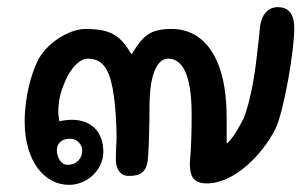

<svg xmlns="http://www.w3.org/2000/svg" viewBox="-20 -513 858 537"><path d="M614 -111V-184C614 -356 548 -432 460 -432C399 -432 380 -413 348 -361C317 -412 293 -432 219 -432C171 -432 106 -389 84 -340C69 -308 49 -246 49 -173C49 -64 103 4 173 4C226 4 269 -40 269 -88C269 -145 235 -178 180 -178C172 -178 155 -176 146 -174C145 -182 143 -193 143 -199C143 -232 150 -257 161 -283C179 -327 206 -349 225 -349C265 -349 284 -323 295 -266C303 -222 306 -167 306 -130C306 -113 304 -99 304 -64C304 -55 308 -21 340 -21C372 -21 391 -30 394 -73C396 -95 397 -133 398 -180C398 -207 398 -230 399 -241C401 -297 417 -349 450 -349C499 -349 516 -283 516 -193C516 -147 515 -102 511 -57C511 -24 517 0 559 0C635 0 715 -81 751 -154C773 -200 803 -367 803 -434C803 -478 784 -493 757 -493C729 -493 709 -472 706 -427C706 -418 703 -399 701 -380C696 -329 684 -237 661 -181C647 -155 634 -129 614 -111ZM175 -125C197 -125 210 -108 210 -91C210 -73 197 -52 169 -52C150 -52 139 -74 139 -93C139 -110 151 -125 175 -125Z"/></svg>

Font: Itim
Style: Regular
Weight: 400
Designer: CadsonDemak Team
Foundry: Pablo Impallari
Version: Version 1.002;PS 001.002;hotconv 1.0.88;makeotf.lib2.5.64775